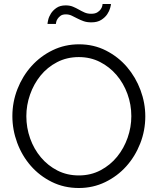

<svg xmlns="http://www.w3.org/2000/svg" viewBox="-20 -937 791 962"><path d="M375 5Q301 5 239.5 -25.5Q178 -56 134 -106.5Q90 -157 66 -222Q42 -287 42 -355Q42 -426 67.5 -491Q93 -556 138 -606Q183 -656 244 -685.5Q305 -715 376 -715Q450 -715 511.5 -683.5Q573 -652 616.5 -601Q660 -550 684 -485.5Q708 -421 708 -354Q708 -283 682.5 -218Q657 -153 612.5 -103.5Q568 -54 507 -24.5Q446 5 375 5ZM112 -355Q112 -297 131 -243.5Q150 -190 185 -148.5Q220 -107 268 -82.5Q316 -58 375 -58Q435 -58 484 -84Q533 -110 567 -152Q601 -194 619.5 -247Q638 -300 638 -355Q638 -413 618.5 -466.5Q599 -520 564 -561Q529 -602 481 -626.5Q433 -651 375 -651Q315 -651 266 -625.5Q217 -600 183 -558Q149 -516 130.5 -463Q112 -410 112 -355ZM438 -825Q415 -825 398.5 -831Q382 -837 367.5 -844.5Q353 -852 339.5 -858.5Q326 -865 310 -865Q293 -865 283.5 -858Q274 -851 268.5 -842.5Q263 -834 261.5 -826.5Q260 -819 260 -817H218Q218 -822 221.5 -837.5Q225 -853 235 -869Q245 -885 263 -897.5Q281 -910 309 -910Q330 -910 345.5 -903.5Q361 -897 375 -889Q389 -881 403.5 -874.5Q418 -868 437 -868Q456 -868 467.5 -875Q479 -882 485 -891Q491 -900 492.5 -907.5Q494 -915 494 -917H536Q536 -912 532 -897Q528 -882 517.5 -866Q507 -850 487.5 -837.5Q468 -825 438 -825Z"/></svg>

Font: Oxford Sans
Style: Regular
Weight: 400
Designer: Matt McInerney, Pablo Impallari, Rodrigo Fuenzalida
Foundry: Matt McInerney, Pablo Impallari, Rodrigo Fuenzalida
Version: Version 3.000g; ttfautohint (v1.5) -l 8 -r 28 -G 28 -x 14 -D